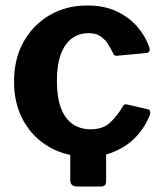

<svg xmlns="http://www.w3.org/2000/svg" viewBox="-20 -560 591 699"><path d="M262.2 119.2Q235.8 119.2 235.8 95.9V-55H366.3V98.5Q366.3 109.2 361.8 114.2Q357.3 119.2 344.5 119.2ZM297.4 -540Q361.7 -540 407.5 -517.4Q453.3 -494.8 482.2 -460.1Q511 -425.4 523.4 -388.1Q529.8 -368.3 510.5 -366.7L406 -357.1Q394.6 -355.5 390.7 -368.2Q381.5 -387.3 370.7 -403.2Q359.8 -419.2 343.7 -429.2Q327.6 -439.3 302.4 -439.3Q267.8 -439.3 241.7 -420.1Q215.7 -401 201.4 -362.4Q187.1 -323.9 187.1 -265Q187.1 -205.4 202.1 -166.2Q217.1 -126.9 244.8 -108.1Q272.5 -89.3 310 -89.3Q353.9 -89.3 379.5 -112.4Q405.2 -135.4 428.2 -174.3Q430.5 -178.6 433.9 -179.8Q437.4 -181 445.4 -179L519 -161.9Q530.4 -158.9 525.9 -142.6Q517.9 -120.8 500.8 -94.1Q483.6 -67.5 456.2 -44.1Q428.8 -20.7 389.4 -5.3Q350.1 10 297.4 10Q220 10 159.8 -24.5Q99.6 -59 65.3 -120.5Q31.1 -182 31.1 -263Q31.1 -345.4 65.8 -407.6Q100.6 -469.7 160.8 -504.9Q221 -540 297.4 -540Z"/></svg>

Font: Libre Franklin Thin
Style: Regular
Weight: 100
Designer: Pablo Impallari, Rodrigo Fuenzalida, Nhung Nguyen
Foundry: Impallari Type
Version: Version 3.000